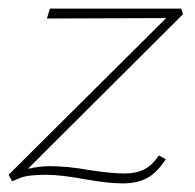

<svg xmlns="http://www.w3.org/2000/svg" viewBox="-21 -416 454 446"><path d="M348 -55 364 -46Q343 -14 320 -2Q297 10 264 10Q230 10 174 0Q120 -10 86 -10Q43 -10 25.5 -2.5Q8 5 7 5L-1 -10L365 -374L88 -373L95 -396H400L404 -383L44 -24Q72 -30 95 -30Q136 -30 186 -21Q238 -13 268 -13Q295 -13 314 -22.5Q333 -32 348 -55Z"/></svg>

Font: Ysabeau Extralight
Style: Italic
Weight: 200
Italic angle: -12°
Designer: Christian Thalmann (Catharsis Fonts)
Version: Version 0.003